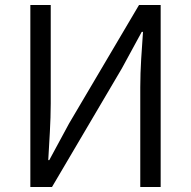

<svg xmlns="http://www.w3.org/2000/svg" viewBox="-20 -752 768 772"><path d="M102 0H189L470 -477L550 -624H555C550 -551 544 -477 544 -401V0H626V-732H539L258 -256L178 -108H174C178 -181 184 -261 184 -336V-732H102Z"/></svg>

Font: Noto Sans CJK JP DemiLight
Style: Regular
Weight: 350
Designer: Ryoko NISHIZUKA (kana & ideographs); Paul D. Hunt (Latin, Greek & Cyrillic); Wenlong ZHANG (bopomofo); Sandoll Communica
Foundry: Adobe Systems Incorporated
Version: Version 1.004;PS 1.004;hotconv 1.0.82;makeotf.lib2.5.63406